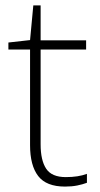

<svg xmlns="http://www.w3.org/2000/svg" viewBox="-20 -772 368 709"><path d="M223 -118Q246 -118 265.5 -121Q285 -124 301 -130V-97Q285 -91 265 -87Q245 -83 220 -83Q151 -83 121 -122Q91 -161 91 -236V-589H11V-615L91 -624L103 -752H130V-623H298V-589H130V-239Q130 -180 150.5 -149Q171 -118 223 -118Z"/></svg>

Font: Noto Sans Kannada UI ExtraLight
Style: Regular
Weight: 200
Designer: Jelle Bosma - Monotype Design Team
Foundry: Monotype Imaging Inc.
Version: Version 2.005; ttfautohint (v1.8.4.7-5d5b)